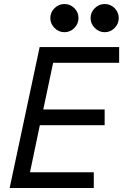

<svg xmlns="http://www.w3.org/2000/svg" viewBox="-20 -934 652 954"><path d="M28 0 177 -700H572V-622H244L195 -390H500V-312H178L129 -78H446V0ZM300 -774Q272 -774 251 -795Q230 -816 230 -844Q230 -873 251 -893.5Q272 -914 300 -914Q329 -914 349.5 -893.5Q370 -873 370 -844Q370 -816 349.5 -795Q329 -774 300 -774ZM500 -774Q472 -774 451 -795Q430 -816 430 -844Q430 -873 451 -893.5Q472 -914 500 -914Q529 -914 549.5 -893.5Q570 -873 570 -844Q570 -816 549.5 -795Q529 -774 500 -774Z"/></svg>

Font: Space Mono
Style: Italic
Weight: 400
Italic angle: -12°
Monospace: yes
Designer: Colophon Foundry + Benjamin Critton
Foundry: Colophon Foundry & Benjamin Critton
Version: Version 1.003; ttfautohint (v1.8.4.7-5d5b)